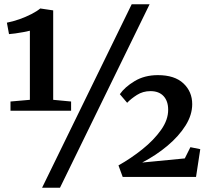

<svg xmlns="http://www.w3.org/2000/svg" viewBox="-20 -835 983 906"><path d="M121 -364V-690Q110 -687 90.5 -683.5Q71 -680 51.8 -677.2Q32.5 -674.5 22.5 -674L12.5 -728Q41 -733.5 71.5 -744.2Q102 -755 128.2 -768.5Q154.5 -782 170 -795L231 -786V-364L315.5 -356V-312.5H29.5V-356ZM601.5 -815H686L263 51H178.5ZM539 -54.5Q598 -87.5 652 -130.8Q706 -174 740 -222Q774 -270 773.5 -317.5Q773.5 -358 751.8 -381.5Q730 -405 690 -405Q654.5 -405 626.2 -387Q598 -369 580 -350L545.5 -390.5Q568.5 -424 615.2 -452.2Q662 -480.5 725 -480.5Q804 -480.5 845.5 -441.5Q887 -402.5 887 -343.5Q887 -293 855.8 -243Q824.5 -193 771.2 -148Q718 -103 651 -68L852 -87.5L878.5 -140.5L925 -131L905 0H559Z"/></svg>

Font: Merriweather Text Regular
Style: Bold
Weight: 700
Designer: Eben Sorkin
Foundry: Eben Sorkin
Version: Version 2.100; ttfautohint (v1.7.19-72a1) -l 8 -r 50 -G 200 